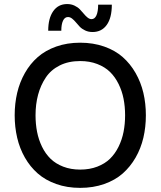

<svg xmlns="http://www.w3.org/2000/svg" viewBox="-20 -909 785 939"><path d="M432.6 -752.4Q412.6 -752.4 396.5 -760Q380.4 -767.6 370.1 -778.3Q359.9 -789.1 351.1 -799.8Q342.3 -810.5 332.5 -818.1Q322.8 -825.7 312.5 -825.7Q296.4 -825.7 288.1 -807.6Q279.8 -789.6 279.8 -758.8H215.8Q215.8 -819.3 240.2 -854.2Q264.6 -889.2 308.6 -889.2Q328.1 -889.2 344.2 -881.6Q360.4 -874 370.6 -863.3Q380.9 -852.5 389.9 -841.6Q398.9 -830.6 408.4 -823Q418 -815.4 427.7 -815.4Q443.4 -815.4 451.7 -834Q460 -852.5 460 -886.2H526.9Q526.9 -821.8 502 -787.1Q477.1 -752.4 432.6 -752.4ZM489.5 -9Q436 9.8 372.1 9.8Q308.1 9.8 255.1 -9Q202.1 -27.8 164.8 -60.5Q127.4 -93.3 101.8 -138.2Q76.2 -183.1 64 -235.4Q51.8 -287.6 51.8 -345.2Q51.8 -402.8 64 -454.8Q76.2 -506.8 101.8 -552Q127.4 -597.2 164.8 -629.9Q202.1 -662.6 255.1 -681.4Q308.1 -700.2 372.1 -700.2Q436 -700.2 489.5 -681.4Q543 -662.6 580.1 -629.9Q617.2 -597.2 643.1 -552Q668.9 -506.8 681.2 -454.8Q693.4 -402.8 693.4 -345.2Q693.4 -287.6 681.2 -235.4Q668.9 -183.1 643.1 -138.2Q617.2 -93.3 580.1 -60.5Q543 -27.8 489.5 -9ZM372.1 -79.6Q418.5 -79.6 455.8 -94Q493.2 -108.4 518.1 -132.8Q543 -157.2 559.8 -191.4Q576.7 -225.6 584.2 -263.9Q591.8 -302.2 591.8 -345.2Q591.8 -388.2 584.2 -426.3Q576.7 -464.4 559.8 -498.5Q543 -532.7 518.1 -557.1Q493.2 -581.5 455.8 -595.9Q418.5 -610.4 372.1 -610.4Q314.9 -610.4 272 -588.9Q229 -567.4 203.9 -529.8Q178.7 -492.2 166.3 -445.8Q153.8 -399.4 153.8 -345.2Q153.8 -302.2 161.4 -263.9Q168.9 -225.6 185.5 -191.4Q202.1 -157.2 227.1 -132.8Q252 -108.4 289.1 -94Q326.2 -79.6 372.1 -79.6Z"/></svg>

Font: HK Grotesk Medium
Style: Regular
Weight: 500
Designer: Alfredo Marco Pradil and Stefan Peev
Foundry: Hanken Design Co.
Version: Version 1.045;PS 001.045;hotconv 1.0.88;makeotf.lib2.5.64775